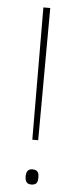

<svg xmlns="http://www.w3.org/2000/svg" viewBox="-53 -744 317 781"><g transform="rotate(5 106.0 -353.0)"><path d="M118 -174 120 -714H92L94 -174ZM80 -23C80 -6 85 8 105 8C129 8 132 -6 132 -23C132 -39 129 -54 105 -54C85 -54 80 -39 80 -23Z"/></g></svg>

Font: Noto Sans Sinhala ExtraCondensed Thin
Style: Regular
Weight: 100
Width: 2
Designer: Jelle Bosma - Monotype Design Team
Foundry: Monotype Imaging Inc.
Version: Version 2.006